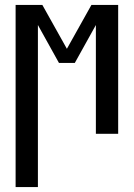

<svg xmlns="http://www.w3.org/2000/svg" viewBox="-20 -540 540 775"><path d="M43 215V-520H151L250 -343L349 -520H457V0H367V-439L282 -286H218L133 -439V215Z"/></svg>

Font: Iosevka Bendy Medium
Style: Regular
Weight: 500
Monospace: yes
Designer: Belleve Invis
Foundry: Belleve Invis
Version: Version 30.1.2